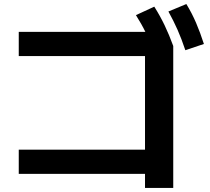

<svg xmlns="http://www.w3.org/2000/svg" viewBox="-20 -875 1040 952"><path d="M699 57V-13H73V-133H699V-597H73V-717H802L839 -647V57ZM746 -610Q725 -667 703.5 -711.5Q682 -756 654 -800L745 -842Q774 -796 796.5 -749Q819 -702 839 -647ZM899 -626Q880 -683 860 -728Q840 -773 815 -818L904 -855Q932 -809 952.5 -761Q973 -713 991 -657Z"/></svg>

Font: M PLUS 2 Thin
Style: Bold
Weight: 700
Version: Version 1.001